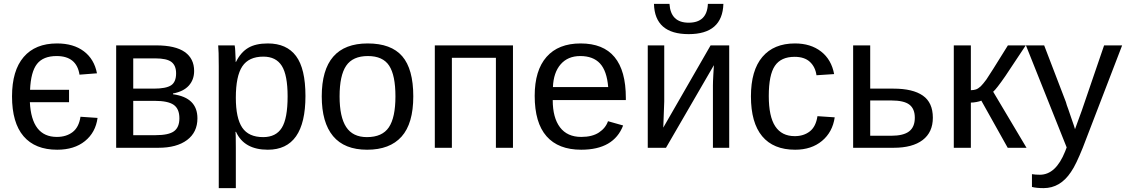

<svg xmlns="http://www.w3.org/2000/svg" viewBox="-20 -762 5808 990"><path d="M275 10Q161 10 101.5 -59.5Q42 -129 42 -265Q42 -398 102 -468Q162 -538 274 -538Q359 -538 412.5 -497.5Q466 -457 480 -384L390 -377Q375 -473 272 -473Q203 -473 171 -432.5Q139 -392 135 -299H336V-235H134Q143 -56 273 -56Q322 -56 354.5 -81Q387 -106 395 -160L483 -154Q473 -79 418 -34.5Q363 10 275 10Z M785 -528Q884 -528 932.5 -494Q981 -460 981 -396Q981 -351 953.5 -320.5Q926 -290 872 -280V-276Q998 -259 998 -152Q998 -80 944.5 -40Q891 0 797 0H579V-528ZM667 -65H782Q850 -65 877.5 -85.5Q905 -106 905 -152Q905 -201 875.5 -221.5Q846 -242 777 -242H667ZM667 -461V-305H773Q836 -305 862 -322Q888 -339 888 -384Q888 -424 864 -442.5Q840 -461 780 -461Z M1555 -267Q1555 10 1361 10Q1239 10 1197 -82H1194Q1196 -76 1196 1V208H1108V-420Q1108 -502 1105 -528H1190Q1190 -528 1192 -514Q1193 -508 1193 -499Q1193 -490 1194 -477Q1195 -465 1195 -456.5Q1195 -448 1195 -443H1197Q1221 -492 1259.5 -515Q1298 -538 1361 -538Q1458 -538 1506.5 -473Q1555 -408 1555 -267ZM1463 -265Q1463 -375 1433 -422.5Q1403 -470 1338 -470Q1263 -470 1229.5 -420Q1196 -370 1196 -258Q1196 -153 1229 -104Q1262 -55 1337 -55Q1403 -55 1433 -103Q1463 -151 1463 -265Z M2111 -265Q2111 -125 2050.5 -57.5Q1990 10 1873 10Q1756 10 1697.5 -60Q1639 -130 1639 -265Q1639 -538 1876 -538Q1997 -538 2054 -472Q2111 -406 2111 -265ZM2019 -265Q2019 -374 1986.5 -423.5Q1954 -473 1877 -473Q1799 -473 1765 -423Q1731 -373 1731 -265Q1731 -159 1765 -107Q1799 -55 1872 -55Q1951 -55 1985 -105.5Q2019 -156 2019 -265Z M2625 -528V0H2537V-464H2310V0H2222V-528Z M2830 -246Q2830 -155 2867.5 -105.5Q2905 -56 2977 -56Q3034 -56 3068.5 -79Q3103 -102 3115 -137L3193 -115Q3145 10 2977 10Q2859 10 2798 -59.5Q2737 -129 2737 -268Q2737 -399 2798 -468.5Q2859 -538 2974 -538Q3207 -538 3207 -257V-246ZM3116 -313Q3109 -397 3073.5 -435Q3038 -473 2972 -473Q2908 -473 2871 -430.5Q2834 -388 2831 -313Z M3405 -528V-239L3400 -104L3644 -528H3740V0H3656V-322Q3656 -331 3656.5 -344.5Q3657 -358 3658 -375L3661 -426L3414 0H3320V-528ZM3531 -586Q3356 -586 3352 -742H3432Q3438 -645 3531 -645Q3626 -645 3630 -742H3710Q3705 -586 3531 -586Z M3944 -267Q3944 -161 3977.5 -110.5Q4011 -60 4078 -60Q4124 -60 4155.5 -84.5Q4187 -109 4195 -163L4284 -157Q4273 -81 4218.5 -35.5Q4164 10 4080 10Q3968 10 3910 -59.5Q3852 -129 3852 -265Q3852 -399 3911 -468.5Q3970 -538 4079 -538Q4160 -538 4213.5 -496.5Q4267 -455 4281 -380L4190 -374Q4184 -417 4156 -443Q4128 -469 4077 -469Q4007 -469 3975.5 -422.5Q3944 -376 3944 -267Z M4587 -305Q4687 -305 4738.5 -269Q4790 -233 4790 -155Q4790 -80 4737.5 -40Q4685 0 4588 0H4379V-528H4467V-305ZM4467 -62H4575Q4638 -62 4667.5 -84.5Q4697 -107 4697 -155Q4697 -201 4669 -222.5Q4641 -244 4575 -244H4467Z M4898 -528H4986V-297Q5001 -297 5012.5 -301Q5024 -305 5037 -317Q5049 -329 5066 -352Q5074 -363 5101.5 -407Q5129 -451 5177 -528H5269L5164 -370Q5117 -302 5101 -289L5273 0H5176L5040 -243Q5031 -239 5015 -236Q4999 -233 4986 -233V0H4898Z M5361 208Q5325 208 5301 202V136Q5319 139 5342 139Q5424 139 5472 19L5480 -2L5270 -528H5364L5476 -236L5481 -219Q5483 -214 5488.5 -198.5Q5494 -183 5503 -156Q5513 -129 5517.5 -114Q5522 -99 5523 -96L5558 -192L5673 -528H5766L5563 0Q5546 42 5531 73.5Q5516 105 5502 125Q5447 208 5361 208Z"/></svg>

Font: Libra Sans
Style: Regular
Weight: 400
Foundry: Context Ltd
Version: Version 1.000; ttfautohint (v1.3)